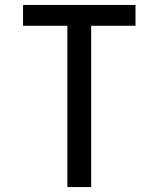

<svg xmlns="http://www.w3.org/2000/svg" viewBox="-20 -755 640 775"><path d="M252 0V-651H73V-735H527V-651H348V0Z"/></svg>

Font: Zed Mono Medium Extended
Style: Regular
Weight: 500
Width: 7
Monospace: yes
Designer: Belleve Invis
Foundry: Belleve Invis
Version: Version 1.0.0; ttfautohint (v1.8.4)